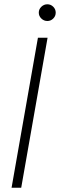

<svg xmlns="http://www.w3.org/2000/svg" viewBox="-20 -876 280 896"><path d="M34 0 157 -700H202L79 0ZM201 -778Q185 -778 173 -789.5Q161 -801 161 -817Q161 -833 173 -844.5Q185 -856 201 -856Q217 -856 228.5 -844.5Q240 -833 240 -817Q240 -801 228.5 -789.5Q217 -778 201 -778Z"/></svg>

Font: DM Sans 16pt ExtraLight
Style: Italic
Weight: 250
Italic angle: -10°
Version: Version 4.004;gftools[0.9.30]